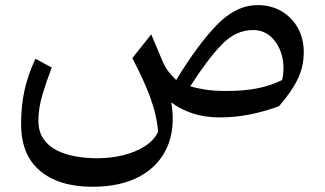

<svg xmlns="http://www.w3.org/2000/svg" viewBox="-20 -440 1246 737"><path d="M821.8 10.7Q765.6 10.7 718.3 -5.1Q670.9 -21 637.7 -46.9Q653.8 53.2 621.3 125.7Q588.9 198.2 515.6 237.5Q442.4 276.9 335.4 276.9Q206.1 276.9 133.5 215.6Q61 154.3 61 36.6Q61 -35.6 74.5 -95.2Q87.9 -154.8 116.2 -214.4L178.7 -180.7Q159.2 -130.9 143.3 -78.1Q127.4 -25.4 127.4 22.9Q127.4 65.4 147 93.5Q166.5 121.6 199.2 137.7Q231.9 153.8 272 160.6Q312 167.5 352.5 167.5Q404.8 167.5 452.6 155.8Q500.5 144 536.1 121.3Q571.8 98.6 586.9 65.4Q581.5 0.5 555.9 -68.4Q530.3 -137.2 487.8 -216.8L560.5 -308.1L602.5 -208.5Q613.8 -182.1 625.7 -166.5Q637.7 -150.9 656.2 -132.8Q739.3 -269 812.7 -344.7Q886.2 -420.4 969.2 -420.4Q1020 -420.4 1060.1 -397.2Q1100.1 -374 1123 -333Q1146 -292 1146 -239.3Q1146 -185.1 1122.8 -136.5Q1099.6 -87.9 1050.8 -32.2Q994.6 -11.7 938.5 -0.5Q882.3 10.7 821.8 10.7ZM1063 -132.8Q1073.7 -181.6 1062.3 -225.6Q1050.8 -269.5 1022 -297.1Q993.2 -324.7 951.2 -324.7Q884.8 -324.7 830.3 -268.1Q775.9 -211.4 710.4 -108.9Q734.9 -101.1 769.5 -95.9Q804.2 -90.8 848.1 -90.8Q919.4 -90.8 970 -101.3Q1020.5 -111.8 1063 -132.8Z"/></svg>

Font: Pinar Medium
Style: Regular
Weight: 500
Designer: Amin Abedi
Version: Version 3.000